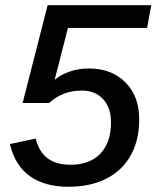

<svg xmlns="http://www.w3.org/2000/svg" viewBox="-20 -708 602 738"><path d="M477.1 -101.6Q443.8 -47.9 384 -19Q324.2 9.8 243.7 9.8Q150.9 9.8 94 -31.5Q37.1 -72.8 18.1 -154.3L117.2 -175.3Q130.4 -123 163.8 -98.9Q197.3 -74.7 250.5 -74.7Q325.2 -74.7 366 -117.7Q406.7 -160.6 406.7 -237.3Q406.7 -293.9 376.2 -326.9Q345.7 -359.9 293.5 -359.9Q220.2 -359.9 168.9 -312H66.9L163.1 -688H561.5L545.4 -600.6H241.2L189.9 -400.9Q212.9 -420.4 246.8 -432.6Q280.8 -444.8 321.8 -444.8Q408.7 -444.8 461.9 -391.6Q515.1 -338.4 515.1 -249Q515.1 -162.6 477.1 -101.6Z"/></svg>

Font: Arimo Medium
Style: Italic
Weight: 500
Italic angle: -12°
Designer: Steve Matteson
Foundry: Monotype Imaging Inc.
Version: Version 1.33